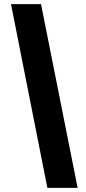

<svg xmlns="http://www.w3.org/2000/svg" viewBox="-20 -758 415 929"><path d="M209.2 151 33.2 -738H178.5L355.6 151Z"/></svg>

Font: REM Medium
Style: Italic
Weight: 500
Italic angle: -11°
Designer: Octavio Pardo
Foundry: Ashler Design
Version: Version 1.005;gftools[0.9.28]